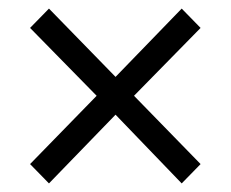

<svg xmlns="http://www.w3.org/2000/svg" viewBox="-20 -553 537 447"><path d="M50 -171 205 -330 50 -488 94 -533 249 -374 403 -533 447 -488 292 -330 447 -171 403 -126 249 -286 94 -126Z"/></svg>

Font: RibengUni
Style: Regular
Weight: 400
Designer: (1) Dr. Andrew Glass (Senior Program Manager at Microsoft Corporation)
(2) Bivuti Chakma (Chakma Font Designer & Keyboar
Foundry: Bivuti Chakma
Version: Version 2.2022; Updated on: 03 June 2022; Friday